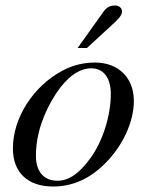

<svg xmlns="http://www.w3.org/2000/svg" viewBox="-20 -669 540 700"><path d="M263 -494H297L385 -575C408 -596 425 -612 425 -627C425 -642 411 -649 400 -649C379 -649 368 -641 357 -626ZM468 -301C468 -389 408 -441 327 -441C286 -441 246 -432 207 -411C102 -355 27 -240 27 -128C27 -41 80 11 174 11C240 11 304 -14 362 -72C428 -137 468 -225 468 -301ZM384 -326C384 -250 356 -156 310 -93C271 -39 233 -10 189 -10C142 -10 111 -41 111 -101C111 -180 139 -259 185 -329C225 -389 269 -420 313 -420C356 -420 384 -387 384 -326Z"/></svg>

Font: XITS
Style: Italic
Weight: 400
Italic angle: -16.33°
Designer: MicroPress Inc., with final additions and corrections provided by Coen Hoffman, Elsevier (retired)
Version: Version 1.107